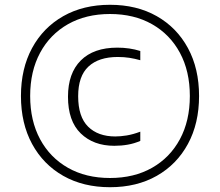

<svg xmlns="http://www.w3.org/2000/svg" viewBox="-20 -771 919 802"><path d="M439.5 11Q328 11 244.2 -36.5Q160.5 -84 114 -169.8Q67.5 -255.5 67.5 -370Q67.5 -484.5 114 -570.2Q160.5 -656 244.2 -703.5Q328 -751 439.5 -751Q551 -751 634.8 -703.5Q718.5 -656 765 -570.2Q811.5 -484.5 811.5 -370Q811.5 -255.5 765 -169.8Q718.5 -84 634.8 -36.5Q551 11 439.5 11ZM439.5 -27.5Q540 -27.5 615 -70Q690 -112.5 731.5 -189.5Q773 -266.5 773 -370Q773 -473.5 731.5 -550.5Q690 -627.5 615 -670Q540 -712.5 439.5 -712.5Q339 -712.5 264 -670Q189 -627.5 147.5 -550.5Q106 -473.5 106 -370Q106 -266.5 147.5 -189.5Q189 -112.5 264 -70Q339 -27.5 439.5 -27.5ZM457.5 -162Q370.5 -162 317.2 -213.8Q264 -265.5 264 -367Q264 -465 317.5 -518.5Q371 -572 470 -572Q521.5 -572 566 -558V-519.5Q543 -526 520.5 -529.5Q498 -533 472 -533Q392.5 -533 349.5 -493Q306.5 -453 306.5 -369Q306.5 -283 348 -242Q389.5 -201 461.5 -201Q483 -201 509.2 -205.2Q535.5 -209.5 566 -221V-182.5Q541 -171.5 514 -166.8Q487 -162 457.5 -162Z"/></svg>

Font: Encode Sans Exp XLt
Style: Regular
Weight: 200
Width: 7
Designer: Multiple Designers
Foundry: Impallari Type
Version: Version 3.002; ttfautohint (v1.8.3) -l 8 -r 50 -G 200 -x 14 